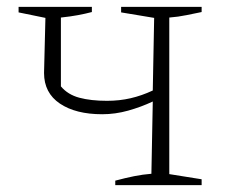

<svg xmlns="http://www.w3.org/2000/svg" viewBox="-20 -538 665 558"><path d="M315 0V-13Q345 -21 370 -26Q395 -31 420 -33L424 -243Q390 -227 352.5 -216.5Q315 -206 277 -206Q200 -206 154 -237Q108 -268 108 -326L112 -486L34 -502V-518H247V-503Q228 -498 206.5 -494Q185 -490 157 -487V-287Q177 -263 210.5 -254Q244 -245 291 -245Q327 -245 359.5 -252.5Q392 -260 424 -275L428 -486L332 -502V-518H566V-503Q546 -499 522 -494Q498 -489 472 -487V-32L566 -17V0Z"/></svg>

Font: Piazzolla SC ExtraLight
Style: Regular
Weight: 200
Designer: Juan Pablo del Peral
Foundry: Huerta Tipografica
Version: Version 1.330